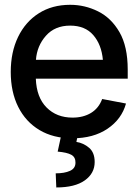

<svg xmlns="http://www.w3.org/2000/svg" viewBox="-20 -573 583 811"><path d="M285.6 11.2Q205.1 11.2 146.7 -23.7Q88.4 -58.6 56.9 -121.6Q25.4 -184.6 25.4 -269Q25.4 -353 56.4 -417Q87.4 -481 143.8 -516.8Q200.2 -552.7 276.4 -552.7Q338.4 -552.7 394 -525.1Q449.7 -497.6 484.6 -437.3Q519.5 -377 519.5 -278.8V-240.7H131.3Q134.3 -161.6 176.8 -118.9Q219.2 -76.2 286.6 -76.2Q331.5 -76.2 364.3 -95.9Q397 -115.7 411.6 -154.8L512.2 -135.7Q494.1 -69.8 434.3 -29.3Q374.5 11.2 285.6 11.2ZM276.4 -464.8Q211.9 -464.8 174.1 -422.1Q136.2 -379.4 131.8 -320.3H414.6Q408.7 -384.8 374 -424.8Q339.4 -464.8 276.4 -464.8ZM238.8 -2.9H308.6L302.7 26.4Q333 31.2 356.4 51.3Q379.9 71.3 379.9 111.3Q379.9 159.2 338.1 189Q296.4 218.8 217.8 218.8L215.3 159.2Q252.4 159.2 275.6 148.7Q298.8 138.2 298.8 114.3Q299.3 90.8 281.2 80.8Q263.2 70.8 223.6 67.4Z"/></svg>

Font: Inter Tight Medium
Style: Regular
Weight: 500
Designer: Rasmus Andersson
Foundry: rsms
Version: Version 3.004; ttfautohint (v1.8.4.7-5d5b)